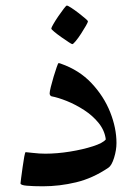

<svg xmlns="http://www.w3.org/2000/svg" viewBox="-20 -650 478 676"><path d="M390.1 -146.5Q390.1 -121.6 381.6 -94.2Q373 -66.9 361.8 -59.6Q306.2 -22 247.8 -8.1Q189.5 5.9 130.9 5.9Q97.2 5.9 74.7 3.9Q52.2 2 52.2 -4.4Q52.2 -6.3 54.4 -23.2Q56.6 -40 59.6 -61.3Q62.5 -82.5 65.4 -98.4Q68.4 -114.3 70.3 -114.3Q73.7 -114.3 96.2 -111.6Q118.7 -108.9 139.6 -108.9Q180.7 -108.9 226.1 -116.2Q271.5 -123.5 307.1 -135Q342.8 -146.5 352.5 -159.2Q348.6 -190.4 327.6 -216.6Q306.6 -242.7 276.6 -262.2Q246.6 -281.7 215.6 -294.2Q184.6 -306.6 161.1 -311Q154.8 -314 154.8 -321.3Q154.8 -327.1 158.9 -344Q163.1 -360.8 168.9 -380.4Q174.8 -399.9 179.7 -413.8Q184.6 -427.7 186 -427.7Q190.4 -427.7 194.3 -425.8Q258.8 -403.3 302.2 -357.2Q345.7 -311 367.9 -255.1Q390.1 -199.2 390.1 -146.5ZM289.6 -574.7Q289.6 -571.8 282.5 -559.3Q275.4 -546.9 265.6 -531.7Q255.9 -516.6 246.8 -505.6Q237.8 -494.6 234.4 -494.6Q232.4 -494.6 221.2 -502Q210 -509.3 195.8 -519.3Q181.6 -529.3 171.1 -538.1Q160.6 -546.9 160.6 -549.3Q160.6 -552.7 168 -565.4Q175.3 -578.1 185.5 -593Q195.8 -607.9 204.3 -619.1Q212.9 -630.4 215.3 -630.4Q218.8 -630.4 230.5 -622.8Q242.2 -615.2 255.9 -604.7Q269.5 -594.2 279.5 -585.7Q289.6 -577.1 289.6 -574.7Z"/></svg>

Font: Scheherazade New Medium
Style: Regular
Weight: 500
Designer: SIL International
Foundry: SIL International
Version: Version 4.000